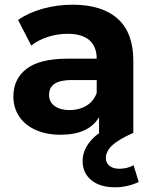

<svg xmlns="http://www.w3.org/2000/svg" viewBox="-20 -566 657 818"><path d="M548 -307V0H402V-67Q358 8 238 8Q176 8 130.5 -13Q85 -34 61 -71Q37 -108 37 -155Q37 -230 93.5 -273Q150 -316 268 -316H392Q392 -367 361 -394.5Q330 -422 268 -422Q225 -422 183.5 -408.5Q142 -395 113 -372L57 -481Q101 -512 162.5 -529Q224 -546 289 -546Q414 -546 481 -486.5Q548 -427 548 -307ZM392 -170V-225H285Q189 -225 189 -162Q189 -132 212.5 -114.5Q236 -97 277 -97Q317 -97 348 -115.5Q379 -134 392 -170ZM332 120Q332 71 370.5 29Q409 -13 486 -41L548 0Q485 28 458 53.5Q431 79 431 107Q431 128 446.5 140.5Q462 153 488 153Q522 153 549 138L571 209Q552 219 525 225.5Q498 232 470 232Q406 232 369 201.5Q332 171 332 120Z"/></svg>

Font: Montserrat-Bold
Style: Bold
Weight: 700
Version: Version 7.200